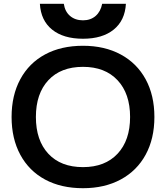

<svg xmlns="http://www.w3.org/2000/svg" viewBox="-20 -981 873 1011"><path d="M41 -365Q41 -479 87 -564Q133 -649 217.5 -694.5Q302 -740 417 -740Q531 -740 616 -694Q701 -648 747 -563.5Q793 -479 793 -365Q793 -251 747 -166.5Q701 -82 616 -36Q531 10 417 10Q302 10 217.5 -35.5Q133 -81 87 -166Q41 -251 41 -365ZM417 -101Q533 -101 599 -171.5Q665 -242 665 -365Q665 -488 599 -558.5Q533 -629 417 -629Q300 -629 234.5 -558.5Q169 -488 169 -365Q169 -242 234.5 -171.5Q300 -101 417 -101ZM190 -961H316Q322 -920 349 -897Q376 -874 417 -874Q457 -874 483.5 -897Q510 -920 518 -961H643Q638 -873 578.5 -825Q519 -777 417 -777Q314 -777 254.5 -825Q195 -873 190 -961Z"/></svg>

Font: Enso SemiBold
Style: Regular
Weight: 600
Designer: Coji Morishita
Foundry: UNDERFOREST DESIGN
Version: Version 1.000